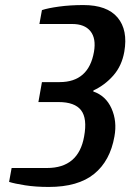

<svg xmlns="http://www.w3.org/2000/svg" viewBox="-20 -730 516 760"><path d="M173 10Q121 10 79.5 3.5Q38 -3 16 -10L26 -65H166Q291 -65 313 -190Q326 -261 301 -293.5Q276 -326 212 -326H132L146 -405H216Q331 -405 352 -525Q361 -578 338 -606.5Q315 -635 266 -635H136L146 -690Q170 -698 214 -704Q258 -710 310 -710Q404 -710 445.5 -660.5Q487 -611 472 -525Q462 -469 428.5 -431Q395 -393 350 -372L349 -368Q399 -351 421.5 -300.5Q444 -250 433 -190Q416 -93 352.5 -41.5Q289 10 173 10Z"/></svg>

Font: Cuprum
Style: Bold Italic
Weight: 700
Italic angle: -10°
Designer: Jovanny Lemonad
Foundry: Jovanny Lemonad
Version: Version 3.000